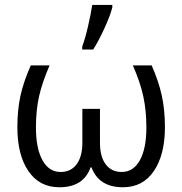

<svg xmlns="http://www.w3.org/2000/svg" viewBox="-20 -769 758 798"><path d="M226.6 9.3Q144 9.3 98.1 -57.9Q52.2 -125 52.2 -240.2Q52.2 -311 64.7 -369.4Q77.1 -427.7 107.9 -497.1H186Q155.3 -426.3 142.3 -368.4Q129.4 -310.5 129.4 -239.3Q129.4 -151.9 156.5 -103Q183.6 -54.2 231.9 -54.2Q274.9 -54.2 298.6 -86.4Q322.3 -118.7 322.3 -175.3V-316.4H395.5V-175.3Q395.5 -117.7 419.4 -85.9Q443.4 -54.2 485.8 -54.2Q534.2 -54.2 561.3 -103Q588.4 -151.9 588.4 -239.3Q588.4 -308.1 575.9 -366.9Q563.5 -425.8 532.2 -497.1H610.4Q639.6 -430.7 652.6 -371.1Q665.5 -311.5 665.5 -240.2Q665.5 -126 619.6 -58.3Q573.7 9.3 491.2 9.3Q391.1 9.3 360.4 -73.2H356.4Q327.1 9.3 226.6 9.3ZM321.8 -575.7Q334 -608.4 345.9 -659.9Q357.9 -711.4 363.3 -748.5H446.8V-738.3Q438.5 -704.6 413.8 -650.9Q389.2 -597.2 367.2 -563H321.8Z"/></svg>

Font: Bpm'online Open Sans
Style: Regular
Weight: 400
Foundry: Ascender Corporation
Version: Version 1.10